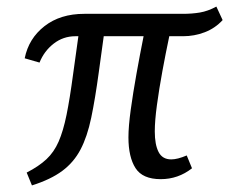

<svg xmlns="http://www.w3.org/2000/svg" viewBox="-20 -539 709 583"><path d="M656 -478Q633 -453 601.5 -441Q570 -429 536 -429H494Q483 -377 473 -322.5Q463 -268 456.5 -220Q450 -172 450 -140Q450 -100 461.5 -77.5Q473 -55 500 -55Q519 -55 547 -67L563 -28Q521 5 468 5Q413 5 391.5 -28.5Q370 -62 370 -122Q370 -155 377 -206Q384 -257 394.5 -315.5Q405 -374 416 -429H295L280 -320Q269 -239 257 -181.5Q245 -124 224.5 -85Q204 -46 169 -20Q134 6 77 24L61 -15Q98 -34 121 -55.5Q144 -77 158 -109Q172 -141 182 -190Q192 -239 202 -314L218 -429H209Q172 -429 143 -406.5Q114 -384 100 -349L55 -362Q67 -422 115 -459.5Q163 -497 236 -497H536Q563 -497 587 -501Q611 -505 637 -519Z"/></svg>

Font: Rosario Light
Style: Italic
Weight: 300
Italic angle: -8.05°
Designer: Hector Gatti
Foundry: Omnibus Type
Version: Version 1.101; ttfautohint (v1.8.1.43-b0c9)